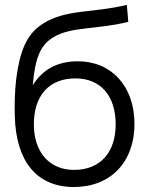

<svg xmlns="http://www.w3.org/2000/svg" viewBox="-20 -755 614 791"><path d="M283 15.5C434.5 16 534 -86 534 -244.5C534 -399.5 439 -502.5 301 -502.5C220 -502.5 158 -472 115 -404C125 -519 147 -569 199 -601C274.5 -647 377 -632 508.5 -665L502.5 -735C359 -700 253 -718.5 156 -657C88.5 -614 61 -542 46.5 -427.5C40.5 -375.5 39.5 -318 41 -275.5C46 -91.5 130 14.5 283 15.5ZM285 -55C183.5 -55 119.5 -128.5 119.5 -242.5C119.5 -360.5 181.5 -432 290.5 -432C396 -432 456.5 -359 456.5 -242.5C456.5 -127 393 -55 285 -55Z"/></svg>

Font: Vela Sans
Style: Regular
Weight: 400
Designer: Principal design: Mikhail Sharanda - project Manrope.
Design modification: Ravid Balaliev
Foundry: Mikhail Sharanda
Version: Version 1.001